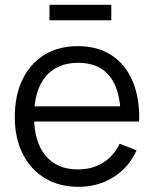

<svg xmlns="http://www.w3.org/2000/svg" viewBox="-20 -742 624 778"><path d="M180.5 -660V-722.5H431V-660ZM298.5 15Q219.5 15 161.8 -20Q104 -55 72 -118.5Q40 -182 40 -267.5Q40 -356 71.5 -420.5Q103 -485 160.2 -520Q217.5 -555 295.5 -555Q375.5 -555 432 -518.2Q488.5 -481.5 517.5 -413Q546.5 -344.5 544 -249.5H469V-275.5Q467 -380.5 423.8 -434Q380.5 -487.5 297.5 -487.5Q210.5 -487.5 164.2 -431Q118 -374.5 118 -270Q118 -168 164.2 -111.8Q210.5 -55.5 295.5 -55.5Q353.5 -55.5 396.8 -82.2Q440 -109 465 -159.5L533.5 -133Q501.5 -62.5 439.2 -23.8Q377 15 298.5 15ZM92 -249.5V-311H504.5V-249.5Z"/></svg>

Font: Manrope ExtraLight
Style: Regular
Weight: 400
Version: Version 4.504